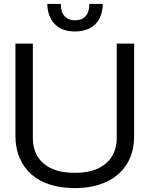

<svg xmlns="http://www.w3.org/2000/svg" viewBox="-20 -952 765 982"><path d="M362 10Q293 10 237 -7.5Q181 -25 141.5 -59.5Q102 -94 80.5 -144Q59 -194 59 -257V-729H148V-246Q148 -192 172.5 -151.5Q197 -111 245 -89.5Q293 -68 362 -68Q433 -68 480.5 -90Q528 -112 552.5 -152Q577 -192 577 -246V-729H666V-257Q666 -172 628.5 -112.5Q591 -53 523 -21.5Q455 10 362 10ZM364 -791Q296 -791 259.5 -829.5Q223 -868 222 -932H291Q291 -889 311 -868.5Q331 -848 364 -848Q398 -848 417.5 -869Q437 -890 437 -932H506Q505 -889 488.5 -857Q472 -825 440 -808Q408 -791 364 -791Z"/></svg>

Font: Hubot Sans
Style: Regular
Weight: 400
Designer: Deni Anggara
Foundry: GitHub, Inc., Subsidiary of Microsoft Corporation
Version: Version 2.000